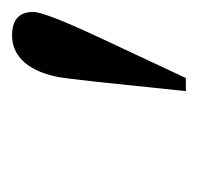

<svg xmlns="http://www.w3.org/2000/svg" viewBox="-25 -672 325 315"><g transform="rotate(-90 137.5 -514.5)"><path d="M145.5 -372.1 160.6 -516.6Q166.5 -570.8 168.9 -583Q177.2 -623 197.3 -641.6Q213.9 -657.2 236.8 -657.2Q275.4 -657.2 275.4 -622.6Q275.4 -604 234.4 -516.1L167 -372.1Z"/></g></svg>

Font: Atsinvsda
Style: Italic
Weight: 400
Italic angle: -12°
Designer: Al Webster
Foundry: Al Webster and Michael Everson
Version: Version 2.000